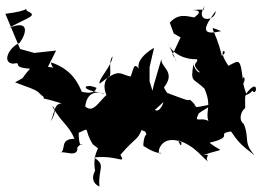

<svg xmlns="http://www.w3.org/2000/svg" viewBox="-158 -748 994 731"><g transform="rotate(90 339.5 -383.0)"><path d="M202 -555C223 -560 219 -565 137 -523C180 -540 202 -591 200 -635C215 -644 213 -607 250 -647C251 -627 200 -616 218 -622C291 -610 269 -620 312 -664C382 -694 396 -666 435 -679C416 -644 455 -615 386 -653C419 -638 415 -618 369 -704C389 -598 387 -652 354 -608C359 -601 355 -594 326 -516C374 -510 404 -493 393 -475C323 -552 349 -526 307 -510C247 -557 231 -496 199 -500L298 -471L320 -466L284 -455H230L157 -472C159 -465 213 -379 253 -427C204 -394 229 -397 266 -383C258 -341 231 -342 293 -265C278 -257 226 -312 189 -314C209 -298 243 -309 264 -304C263 -299 290 -269 339 -292C347 -301 399 -277 320 -314C343 -267 412 -247 380 -210C284 -221 352 -323 327 -267C314 -181 290 -211 309 -253C353 -240 300 -145 331 -200C296 -185 240 -163 212 -80C241 -81 233 -111 229 -68L167 -99L176 -16L161 38L27 94C15 -6 0 21 16 12C35 -32 38 4 81 81C47 -2 104 15 138 40C154 80 213 109 217 65C209 23 231 78 236 0C289 47 259 8 288 57C327 -51 319 -19 343 -51C359 -59 335 -21 379 -153C349 -91 389 -98 437 -79C459 -63 393 -115 378 -84C442 -119 451 -148 503 -169C503 -110 546 -140 557 -114C545 -125 579 -183 536 -180C498 -213 567 -186 480 -185C458 -234 464 -201 524 -239C570 -300 561 -271 516 -270C543 -258 568 -237 627 -248C595 -270 658 -208 685 -264C615 -258 604 -291 574 -243C564 -334 603 -366 564 -344C494 -404 511 -408 466 -426C469 -410 482 -462 480 -453C451 -432 491 -432 497 -464C451 -433 541 -428 531 -433C567 -488 555 -505 555 -501C580 -478 480 -487 515 -576C555 -578 485 -557 508 -560C529 -632 579 -656 597 -688C577 -650 557 -702 566 -657C534 -746 559 -735 518 -683C494 -783 484 -704 475 -765C513 -792 522 -797 566 -855C515 -810 505 -837 447 -814C429 -790 394 -806 386 -819C311 -818 352 -817 320 -847C346 -863 264 -873 331 -823C247 -792 262 -829 293 -812C190 -800 204 -798 225 -755C148 -703 166 -764 187 -730C78 -705 69 -668 93 -727C114 -641 71 -667 16 -707C60 -705 60 -622 -6 -667C24 -649 6 -684 13 -618C13 -676 49 -611 41 -625C37 -600 23 -565 61 -532L102 -547L117 -573L183 -542Z"/></g></svg>

Font: Hussar Lance
Style: Regular
Weight: 700
Foundry: Cannot Into Space Fonts, PlusOne Fonts
Version: Version 2.27